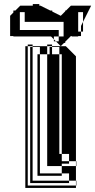

<svg xmlns="http://www.w3.org/2000/svg" viewBox="-20 -928 470 948"><path d="M177 -264H165V-312H141V-300H129V-324H141V-312H177V-300H273V-180H285V-300H213V-420H177V-408H165V-456H141V-444H129V-468H141V-456H177V-420H273V-300H285V-420H213V-540H177V-504H165V-552H141V-540H129V-564H141V-552H177V-540H273V-420H285V-540H213V-660H177V-696H141V-700H117V-708H141V-700H213V-660H273V-540H285V-660H273V-696H237V-700H213V-708H237V-700H305L355 -650V-132H357V-108H355V-132H321V-168H285V-180H213V-300H177ZM237 -684H225V-696H237ZM141 -684H129V-696H141ZM177 -648H165V-660H177ZM141 -60H129V-84H141V-72H285V-60H165V-72H141ZM321 -24H129V-36H321ZM141 -660H129V-684H141ZM237 -660H225V-684H237ZM177 -600H165V-648H141V-636H129V-660H141V-648H177ZM141 -612H129V-636H141ZM177 -552H165V-600H141V-588H129V-612H141V-600H177ZM141 -564H129V-588H141ZM141 -516V-540H129V-516ZM177 -456H165V-504H141V-492H129V-516H141V-504H177ZM141 -468H129V-492H141ZM141 -420V-444H129V-420ZM177 -360H165V-408H141V-396H129V-420H141V-408H177ZM141 -372H129V-396H141ZM177 -312H165V-360H141V-348H129V-372H141V-360H177ZM141 -324H129V-348H141ZM141 -276V-300H129V-276ZM177 -216H165V-264H141V-252H129V-276H141V-264H177ZM141 -228H129V-252H141ZM141 -180V-204H129V-180ZM141 -156H129V-180H141V-168H177V-120H165V-168H141ZM141 -132H129V-156H141ZM141 -108H129V-132H141V-120H177V-72H165V-120H141ZM141 -84H129V-108H141ZM177 -168H165V-216H141V-204H129V-228H141V-216H177V-180H273V-168H285V-132H321V-120H285V-108H355V-36H357V-12H355V-36H321V-72H285V-108H213V-180H177ZM141 -60V-36H129V-60ZM105 0V-700H117V-12H355V0ZM390 -820V-868H366V-820ZM102 -868H78V-820H102ZM294 -772V-820H78V-780H270V-772ZM294 -772H270V-748H246V-734L256 -724H270V-748H294ZM302 -716H296L280 -700L256 -724H246V-734L232 -748H46V-750H30V-850L46 -866V-876H56L80 -900H142V-908H174V-900H180L228 -876H238V-871L280 -850L302 -872V-876H306L330 -900H430L390 -820V-772H380V-800L390 -820H366V-772H380V-750H366V-748H334V-750H330L302 -722Z"/></svg>

Font: Rubik Broken Fax
Style: Regular
Weight: 400
Designer: Hubert and Fischer, NaN
Foundry: Hubert and Fischer, NaN
Version: Version 2.201